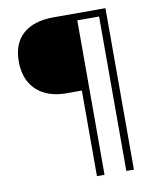

<svg xmlns="http://www.w3.org/2000/svg" viewBox="-90 -771 805 972"><g transform="rotate(-10 312.0 -285.0)"><path d="M329 130V-310H251Q185 -310 137.5 -334Q90 -358 65 -403Q40 -448 40 -510Q40 -603 95.5 -651.5Q151 -700 251 -700H519V130H480V-664H368V130Z"/></g></svg>

Font: REM Medium Thin
Style: Regular
Weight: 250
Version: Version 1.005;gftools[0.9.28]